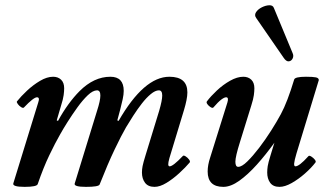

<svg xmlns="http://www.w3.org/2000/svg" viewBox="-20 -715 1262 748"><path d="M76 13Q27 13 32 -1L129 -316Q136 -336 124 -336Q111 -336 73 -296Q70 -293 62.5 -297.5Q55 -302 49.5 -309.5Q44 -317 46 -320Q62 -340 85.5 -362Q109 -384 136 -400Q163 -416 187 -416Q206 -416 218 -404.5Q230 -393 230 -371Q230 -360 228 -344.5Q226 -329 218 -304L201 -246L206 -244Q225 -279 246.5 -308.5Q268 -338 290 -360Q346 -416 410 -416Q462 -416 462 -361Q462 -347 458 -328.5Q454 -310 448 -287L437 -246L442 -244Q541 -416 640 -416Q710 -416 710 -355Q710 -342 706.5 -324.5Q703 -307 697 -287L640 -99Q635 -81 635.5 -74Q636 -67 641 -67Q654 -67 692 -107Q695 -111 703 -106Q711 -101 716.5 -93.5Q722 -86 719 -82Q703 -63 678.5 -40.5Q654 -18 628.5 -2.5Q603 13 582 13Q557 13 545 -3Q533 -19 533 -43Q533 -55 535.5 -68Q538 -81 547 -110L600 -283Q612 -324 612 -343Q612 -363 599 -363Q585 -363 567.5 -348.5Q550 -334 532.5 -311.5Q515 -289 499 -264Q483 -239 471 -219Q453 -188 426.5 -132.5Q400 -77 368 4Q364 13 315 13Q267 13 271 0L358 -283Q371 -323 371 -343Q371 -363 358 -363Q342 -363 322 -344Q302 -325 281.5 -296.5Q261 -268 243 -239.5Q225 -211 214 -191Q195 -158 172 -110Q149 -62 127 2Q124 13 76 13Z M850 13Q789 13 789 -47Q789 -72 799 -102L866 -316Q872 -336 861 -336Q854 -336 842 -327Q830 -318 811 -296Q808 -293 800.5 -297.5Q793 -302 788 -309Q783 -316 786 -320Q801 -340 825 -362.5Q849 -385 876.5 -400.5Q904 -416 928 -416Q947 -416 959 -404.5Q971 -393 971 -371Q971 -360 969 -344.5Q967 -329 959 -304L915 -162Q897 -105 897 -85Q897 -65 908 -65Q922 -65 943.5 -86Q965 -107 989.5 -139Q1014 -171 1036.5 -206.5Q1059 -242 1074 -270Q1087 -294 1100 -328Q1113 -362 1126 -405Q1129 -416 1172 -416Q1200 -416 1211 -413.5Q1222 -411 1222 -403L1135 -117Q1127 -90 1126 -78.5Q1125 -67 1131 -67Q1138 -67 1150 -76Q1162 -85 1182 -107Q1185 -110 1193 -105Q1201 -100 1206.5 -93Q1212 -86 1209 -82Q1193 -61 1168 -39Q1143 -17 1116.5 -2Q1090 13 1069 13Q1044 13 1032.5 -3Q1021 -19 1021 -43Q1021 -55 1023 -68Q1025 -81 1034 -110L1049 -159Q1016 -113 981 -74Q946 -35 912.5 -11Q879 13 850 13ZM1120 -508Q1125 -497 1120 -487Q1115 -477 1105 -476Q1095 -475 1085 -490L978 -645Q970 -656 977.5 -667.5Q985 -679 1000 -686.5Q1015 -694 1029 -694.5Q1043 -695 1047 -684Z"/></svg>

Font: Junicode
Style: Bold Italic
Weight: 700
Italic angle: -11°
Designer: Peter S. Baker
Version: Version 2.100; ttfautohint (v1.8.4)